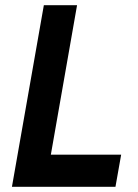

<svg xmlns="http://www.w3.org/2000/svg" viewBox="-20 -720 530 740"><path d="M425 0H26L149 -700H277L176 -124H447Z"/></svg>

Font: Cabin
Style: Bold Italic
Weight: 700
Designer: Pablo Impallari
Foundry: Pablo Impallari. www.impallari.com Igino Marini. www.ikern.com
Version: Version 1.005